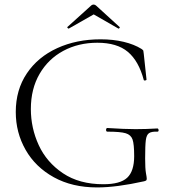

<svg xmlns="http://www.w3.org/2000/svg" viewBox="-20 -808 749 840"><path d="M49 -318Q49 -415 97.5 -487Q146 -559 230.5 -597.5Q315 -636 420 -636Q475 -636 521 -625Q567 -614 599 -594Q606 -589 607 -586.5Q608 -584 609 -572L621 -460Q621 -457 615.5 -456Q610 -455 609 -458Q587 -541 539.5 -581Q492 -621 406 -621Q323 -621 257 -585.5Q191 -550 153 -484.5Q115 -419 115 -331Q115 -248 149.5 -173Q184 -98 255.5 -50Q327 -2 432 -2Q506 -2 536.5 -30.5Q567 -59 567 -125Q567 -177 560 -197.5Q553 -218 530 -225Q507 -232 450 -232Q444 -232 444 -240Q444 -243 445.5 -245.5Q447 -248 449 -248Q526 -243 573 -243Q618 -243 669 -246Q671 -246 672.5 -243.5Q674 -241 674 -239Q674 -232 669 -232Q643 -233 632 -225.5Q621 -218 618 -195Q615 -172 615 -115Q615 -70 618.5 -51Q622 -32 622 -27Q622 -21 620 -19Q618 -17 611 -15Q490 12 405 12Q296 12 215.5 -32.5Q135 -77 92 -152.5Q49 -228 49 -318ZM378 -783Q383 -788 390 -788Q396 -788 401 -783L503 -690Q504 -690 504 -688Q504 -686 501.5 -684Q499 -682 498 -683L390 -745L281 -683Q279 -682 276 -685.5Q273 -689 275 -690Z"/></svg>

Font: Cormorant Garamond Light
Style: Regular
Weight: 300
Designer: Christian Thalmann (Catharsis Fonts)
Version: Version 3.000